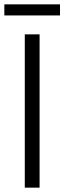

<svg xmlns="http://www.w3.org/2000/svg" viewBox="-36 -863 296 883"><path d="M78 0V-705H146V0ZM-16 -843H240V-792H-16Z"/></svg>

Font: TikTok Sans 24pt Light
Style: Regular
Weight: 300
Version: Version 4.000